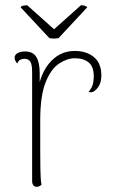

<svg xmlns="http://www.w3.org/2000/svg" viewBox="-20 -707 453 735"><path d="M120 8Q112 8 107.5 2Q103 -4 103 -14V-432Q103 -460 96 -471Q89 -482 73 -482Q67 -482 59 -479Q51 -476 46 -464Q36 -475 36 -486Q36 -497 47 -503.5Q58 -510 76 -510Q106 -510 119 -489Q132 -468 132 -427V-327L120 -319Q126 -412 166 -462Q206 -512 266 -512Q311 -512 339.5 -488.5Q368 -465 368 -418Q368 -390 355.5 -373Q343 -356 331 -354Q324 -353 319 -355Q333 -372 336 -386.5Q339 -401 339 -414Q339 -452 319.5 -468Q300 -484 266 -484Q237 -484 206 -463.5Q175 -443 154.5 -391.5Q134 -340 134 -247Q134 -177 134 -132.5Q134 -88 134.5 -62Q135 -36 136 -22.5Q137 -9 139 0Q136 3 131.5 5.5Q127 8 120 8ZM84 -687 187 -595 290 -687Q295 -687 302.5 -685.5Q310 -684 314 -679L204 -561Q198 -560 192.5 -559.5Q187 -559 181 -559.5Q175 -560 169 -561L59 -679Q61 -684 70.5 -685.5Q80 -687 84 -687Z"/></svg>

Font: Arima Thin
Style: Regular
Weight: 100
Designer: Joana Correia and Natanael Gama
Foundry: NDISCOVER
Version: Version 1.101;gftools[0.9.23]